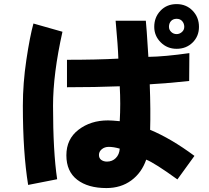

<svg xmlns="http://www.w3.org/2000/svg" viewBox="-20 -911 1040 956"><path d="M93.8 -384.8Q93.8 -496.1 111.3 -613.3Q128.9 -730.5 146.5 -793.9L291 -752.9Q244.1 -543 244.1 -384.8Q244.1 -155.3 264.6 -18.6L120.1 9.8Q93.8 -152.3 93.8 -384.8ZM310.5 -137.7Q310.5 -218.8 371.1 -265.1Q431.6 -311.5 517.6 -311.5Q536.1 -311.5 576.2 -307.6Q581.1 -393.6 576.2 -481.4Q454.1 -476.6 313.5 -476.6V-613.3Q460.9 -613.3 569.3 -619.1Q567.4 -680.7 555.7 -807.6H706.1Q709 -786.1 718.8 -627.9Q798.8 -628.9 922.9 -646.5L921.9 -507.8Q836.9 -498 725.6 -491.2Q730.5 -359.4 727.5 -264.6Q831.1 -221.7 948.2 -134.8L863.3 -17.6Q750 -99.6 708 -116.2Q685.5 -50.8 633.8 -12.7Q582 25.4 509.8 25.4Q418 25.4 364.3 -16.1Q310.5 -57.6 310.5 -137.7ZM472.7 -139.6Q472.7 -123 484.4 -114.7Q496.1 -106.4 512.7 -106.4Q539.1 -106.4 556.6 -124Q574.2 -141.6 576.2 -170.9Q545.9 -179.7 521.5 -179.7Q501 -179.7 486.8 -168Q472.7 -156.2 472.7 -139.6ZM821.3 -777.3Q821.3 -762.7 832.5 -752Q843.8 -741.2 859.4 -741.2Q874 -741.2 885.7 -751.5Q897.5 -761.7 897.5 -777.3Q897.5 -793.9 887.2 -805.7Q877 -817.4 859.4 -817.4Q841.8 -817.4 831.5 -806.2Q821.3 -794.9 821.3 -777.3ZM748 -777.3Q748 -825.2 779.3 -857.9Q810.5 -890.6 859.4 -890.6Q907.2 -890.6 939 -857.9Q970.7 -825.2 970.7 -777.3Q970.7 -730.5 939 -699.2Q907.2 -668 859.4 -668Q812.5 -668 780.3 -700.2Q748 -732.4 748 -777.3Z"/></svg>

Font: Gothic A1 Black
Style: Regular
Weight: 900
Version: Version 2.50